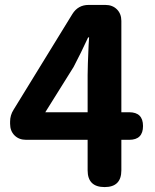

<svg xmlns="http://www.w3.org/2000/svg" viewBox="-20 -760 629 780"><path d="M405 0Q336 0 336 -68V-192H178H86Q57 -192 39 -210Q21 -228 21 -257V-266Q21 -292 35 -314L274 -703Q297 -740 340 -740H408Q437 -740 455 -722Q473 -704 473 -675V-304H505Q561 -304 561 -248Q561 -192 505 -192H473V-68Q473 0 405 0ZM164 -304H250H336V-455Q336 -489 340 -577Q342 -599 342 -608H338Q309 -545 279 -488Z"/></svg>

Font: GenSenRounded TW B
Style: Regular
Weight: 700
Version: Version 1.501;PS 1;hotconv 16.6.51;makeotf.lib2.5.65220